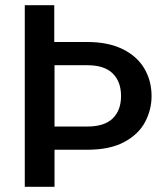

<svg xmlns="http://www.w3.org/2000/svg" viewBox="-20 -716 635 736"><path d="M561 -348Q561 -295 536 -248Q511 -201 456 -171.5Q401 -142 315 -142H189V0H75V-696H188V-555H315Q395 -555 450.5 -527.5Q506 -500 533.5 -453Q561 -406 561 -348ZM315 -231Q380 -231 412 -262Q444 -293 444 -348Q444 -403 412 -434.5Q380 -466 315 -466H189V-231Z"/></svg>

Font: Fz Poppins Med
Style: Regular
Weight: 500
Designer: Ninad Kale (Devanagari), Jonny Pinhorn (Latin)
Foundry: Indian Type Foundry
Version: Vit hóa bi Vntype.Com & FontZin.Com